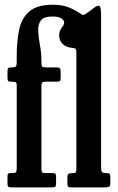

<svg xmlns="http://www.w3.org/2000/svg" viewBox="-20 -812 512 832"><path d="M159.5 -437V-84.5Q159.5 -69 162.2 -65.5Q165 -62 179.5 -62H208Q218.5 -62 220.8 -58.2Q223 -54.5 223 -43V-19.5Q223 -7 219.8 -3.5Q216.5 0 204.5 0H30Q19.5 0 16 -2.8Q12.5 -5.5 12.5 -16V-45.5Q12.5 -57.5 15.2 -59.8Q18 -62 29.5 -62H33Q47 -62 49.8 -66.8Q52.5 -71.5 52.5 -85V-440.5Q52.5 -453.5 48 -455.8Q43.5 -458 30.5 -458H29.5Q18.5 -458 15.5 -461Q12.5 -464 12.5 -476V-502Q12.5 -513.5 15.8 -516.8Q19 -520 29.5 -520H31Q45.5 -520 49 -524Q52.5 -528 52.5 -542.5V-572Q52.5 -636 63.5 -685.5Q74.5 -735 108 -763.2Q141.5 -791.5 209.5 -791.5Q243 -791.5 266.8 -783.8Q290.5 -776 312.5 -763Q331 -751 336.8 -747.8Q342.5 -744.5 360 -757.5L388 -778.5Q404.5 -790.5 411.2 -786Q418 -781.5 418 -748.5V-87Q418 -70 422.2 -66Q426.5 -62 442.5 -62H445Q458 -62 458 -48.5V-19Q458 -5.5 452.5 -2.8Q447 0 434.5 0H289.5Q278.5 0 275.2 -3.2Q272 -6.5 272 -19V-42.5Q272 -57 278.2 -59.5Q284.5 -62 297 -62H298Q305.5 -62 308.2 -65.2Q311 -68.5 311 -82.5V-584Q311 -597 307 -600.5Q303 -604 291 -605Q268 -606.5 252.2 -621Q236.5 -635.5 236.5 -657.5Q236.5 -673.5 241.8 -682.8Q247 -692 252.5 -699Q258 -706 258 -715.5Q258 -724 245.5 -732.2Q233 -740.5 208 -740.5Q169.5 -740.5 156.8 -723Q144 -705.5 145.5 -677Q147 -648.5 153.2 -615Q159.5 -581.5 159.5 -550V-542Q159.5 -528 162.5 -524Q165.5 -520 178 -520H222.5Q236 -520 239.5 -516.2Q243 -512.5 243 -497.5V-477Q243 -464.5 239.8 -461.2Q236.5 -458 226 -458H177.5Q166 -458 162.8 -453.8Q159.5 -449.5 159.5 -437Z"/></svg>

Font: Besley* Condensed Medium
Style: Regular
Weight: 500
Width: 3
Designer: Owen Earl
Foundry: indestructible type*
Version: Version 3.000; ttfautohint (v1.8.3)